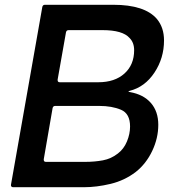

<svg xmlns="http://www.w3.org/2000/svg" viewBox="-20 -783 734 803"><path d="M35 0Q30 0 27.5 -3Q25 -6 26 -11L157 -754Q159 -763 168 -763H454Q585 -763 636 -704Q666 -668 666 -614Q666 -540 626 -479.5Q586 -419 522 -403Q517 -401 517 -400Q517 -399 523 -398Q580 -388 611 -352.5Q642 -317 642 -261Q642 -205 616.5 -151.5Q591 -98 548 -64Q501 -28 442.5 -14Q384 0 331 0ZM391 -439Q460 -439 500.5 -475.5Q541 -512 541 -573Q541 -605 522 -624Q493 -657 409 -657H267Q258 -657 256 -648L221 -450V-448Q221 -439 230 -439ZM336 -106Q376 -106 410.5 -112.5Q445 -119 473 -141Q498 -160 511 -191.5Q524 -223 524 -254Q524 -308 486 -324Q448 -340 395 -340H211Q202 -340 200 -331L163 -117V-115Q163 -106 172 -106Z"/></svg>

Font: Open Sauce Two Medium Italic
Style: Regular
Weight: 500
Italic angle: -10°
Designer: Alfredo Marco Pradil
Foundry: Creative Sauce Fz LLC
Version: Version 1.477